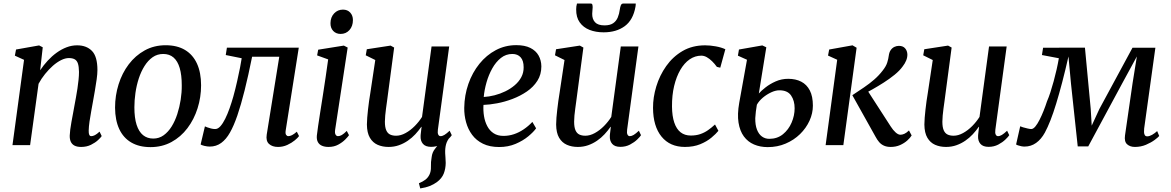

<svg xmlns="http://www.w3.org/2000/svg" viewBox="-20 -815 6572 1078"><path d="M205.5 -420.5Q224.5 -449 248 -474.5Q271.5 -500 298.2 -519.2Q325 -538.5 353.8 -549.5Q382.5 -560.5 413 -560.5Q465.5 -560.5 496.2 -529.2Q527 -498 527 -421.5Q527 -400.5 522.8 -369.8Q518.5 -339 512.8 -306Q507 -273 502 -245Q497.5 -219 492 -189.5Q486.5 -160 482.5 -132Q478.5 -104 478 -82.5Q477.5 -65.5 481.2 -58Q485 -50.5 492 -50.5Q501.5 -50.5 512.8 -56.2Q524 -62 539 -76L551 -51Q546.5 -43.5 530.8 -28.8Q515 -14 490.8 -2Q466.5 10 435.5 10Q412.5 10 398.2 2.5Q384 -5 377.5 -19.2Q371 -33.5 371.5 -54Q372 -68.5 374.5 -88.2Q377 -108 381.2 -130.8Q385.5 -153.5 389.8 -177Q394 -200.5 398 -222Q402 -244 406.5 -268.2Q411 -292.5 414.8 -317.8Q418.5 -343 421 -367Q423.5 -391 423.5 -411.5Q423 -441.5 417.5 -458.2Q412 -475 399.5 -482Q387 -489 366.5 -489Q346.5 -489 323.2 -477.5Q300 -466 277 -445.8Q254 -425.5 233 -399.5Q212 -373.5 196.5 -344.5L149 0H50L115 -479L63.5 -502.5L70 -537L199.5 -560L220 -549.5Z M910 -561Q974.5 -561 1018.8 -534.5Q1063 -508 1086 -457.8Q1109 -407.5 1109 -336Q1109 -269 1089.2 -206.8Q1069.5 -144.5 1032.2 -95.2Q995 -46 942.5 -17.5Q890 11 825 11Q761.5 11 717 -15Q672.5 -41 649.5 -90.5Q626.5 -140 626 -210.5Q626 -278.5 645.8 -341.5Q665.5 -404.5 702.8 -453.8Q740 -503 792.5 -532Q845 -561 910 -561ZM896.5 -512Q863 -512 837 -493.8Q811 -475.5 791.5 -444.5Q772 -413.5 759.2 -374.5Q746.5 -335.5 740.5 -293.5Q734.5 -251.5 734.5 -212.5Q734.5 -153 747 -114.2Q759.5 -75.5 783.2 -56.2Q807 -37 840.5 -37Q873 -37 898.8 -55.5Q924.5 -74 943.8 -105Q963 -136 975.5 -174.8Q988 -213.5 994.5 -255.2Q1001 -297 1000.5 -336Q1000.5 -394 989 -433Q977.5 -472 954.5 -492Q931.5 -512 896.5 -512Z M1584.5 -85.5Q1581 -65.5 1586.2 -58Q1591.5 -50.5 1598.5 -50.5Q1608 -50.5 1619.5 -56.2Q1631 -62 1646.5 -75.5L1659 -51Q1652.5 -41.5 1635 -27Q1617.5 -12.5 1593 -1.2Q1568.5 10 1541 10Q1509 10 1490.5 -6.8Q1472 -23.5 1477.5 -59L1548 -496.5H1395.5Q1374 -389.5 1353.5 -307.8Q1333 -226 1312.8 -167Q1292.5 -108 1271 -70.5Q1250 -33 1222 -12.5Q1194 8 1157.5 8Q1143.5 8 1126.5 3.8Q1109.5 -0.5 1106.5 -4L1130.5 -105.5Q1133.5 -104 1143.2 -100.2Q1153 -96.5 1165 -93.5Q1177 -90.5 1188 -90.5Q1203.5 -90.5 1217.5 -106.2Q1231.5 -122 1244.5 -148.2Q1257.5 -174.5 1269 -207Q1280.5 -239.5 1290 -273Q1302 -316.5 1311.5 -359Q1321 -401.5 1327.8 -435.8Q1334.5 -470 1337 -488L1247.5 -506L1254 -547.5H1657.5Z M1824.5 10Q1803 10 1787.5 3.2Q1772 -3.5 1764.5 -17.8Q1757 -32 1759 -54Q1761 -73 1766 -107Q1771 -141 1778 -185.8Q1785 -230.5 1793 -281Q1801 -331.5 1808.5 -383Q1816 -434.5 1822.5 -481.5L1760.5 -504L1766.5 -536L1910.5 -559L1932 -548L1861.5 -85.5Q1859 -67.5 1864.2 -59Q1869.5 -50.5 1877.5 -50.5Q1888 -50.5 1899.2 -57Q1910.5 -63.5 1927 -80L1939.5 -56Q1934 -47.5 1918.5 -31.8Q1903 -16 1879.2 -3Q1855.5 10 1824.5 10ZM1892.5 -624.5Q1867 -624.5 1851 -641.2Q1835 -658 1835.5 -685.5Q1836 -718.5 1856 -739.8Q1876 -761 1905.5 -761Q1931 -761 1946.2 -744.5Q1961.5 -728 1961.5 -702.5Q1961.5 -668 1942 -646.2Q1922.5 -624.5 1892.5 -624.5Z M2339.5 243 2332 214Q2354.5 204.5 2368.2 194Q2382 183.5 2390.5 167Q2400.5 147.5 2399.5 121Q2398.5 94.5 2403.5 67.5Q2406.5 40.5 2422 21.2Q2437.5 2 2447.5 -12L2508.5 -48Q2490.5 -27 2484.5 -4.8Q2478.5 17.5 2479.5 45Q2480 57.5 2481.2 72Q2482.5 86.5 2482.5 100Q2482 132.5 2471.5 159.5Q2461 186.5 2433 207.5Q2415 220.5 2393.2 229.2Q2371.5 238 2339.5 243ZM2161.5 10Q2127.5 10 2100.2 -2Q2073 -14 2056.8 -41.5Q2040.5 -69 2040 -116Q2040 -133 2041.8 -154.5Q2043.5 -176 2046.2 -200Q2049 -224 2052.2 -247.8Q2055.5 -271.5 2059 -291.5L2087 -478L2033.5 -504.5L2039.5 -538.5L2173 -559L2193 -548L2158.5 -288.5Q2156 -268 2153 -246.8Q2150 -225.5 2147.2 -205Q2144.5 -184.5 2142.8 -166Q2141 -147.5 2141 -132Q2141 -101 2148.5 -83.8Q2156 -66.5 2170 -59.8Q2184 -53 2204 -53Q2230 -53 2257.2 -68Q2284.5 -83 2308.5 -107.2Q2332.5 -131.5 2349.5 -158.5L2403 -554H2502L2438.5 -87Q2436 -68.5 2440.5 -59.5Q2445 -50.5 2453.5 -50.5Q2463.5 -50.5 2475.2 -57.5Q2487 -64.5 2504.5 -81L2516.5 -56Q2511.5 -47.5 2495.2 -31.8Q2479 -16 2454.8 -3.2Q2430.5 9.5 2400.5 9.5Q2369 9.5 2354.5 -7.5Q2340 -24.5 2341.5 -52Q2341.5 -54 2342 -59.8Q2342.5 -65.5 2343.5 -73Q2344.5 -80.5 2345.2 -88.2Q2346 -96 2347 -102.5L2345.5 -103Q2330.5 -81.5 2311.8 -61.2Q2293 -41 2269.8 -25Q2246.5 -9 2219.5 0.5Q2192.5 10 2161.5 10Z M2990 -94.5Q2975.5 -74 2946 -49.5Q2916.5 -25 2874.8 -7.2Q2833 10.5 2782.5 10.5Q2729.5 10.5 2691.8 -8Q2654 -26.5 2630.8 -58Q2607.5 -89.5 2596.8 -128.8Q2586 -168 2586.5 -209.5Q2587.5 -280.5 2609.8 -344Q2632 -407.5 2671.5 -456.5Q2711 -505.5 2763.8 -533.5Q2816.5 -561.5 2878.5 -561.5Q2926.5 -561.5 2957.5 -546Q2988.5 -530.5 3003.8 -503.5Q3019 -476.5 3019.5 -442.5Q3019.5 -396.5 2997.2 -361.5Q2975 -326.5 2938 -301.2Q2901 -276 2857.5 -259.5Q2814 -243 2771 -235Q2728 -227 2694.5 -226Q2692.5 -194 2697.5 -163Q2702.5 -132 2715.8 -106.8Q2729 -81.5 2751.5 -66.8Q2774 -52 2806.5 -52Q2837 -52 2865.5 -61.5Q2894 -71 2920.2 -88.8Q2946.5 -106.5 2969 -130.5ZM2856.5 -512Q2820.5 -512 2792.2 -489.5Q2764 -467 2743.8 -430.8Q2723.5 -394.5 2711.5 -352.2Q2699.5 -310 2696 -270.5Q2725 -272 2756.5 -280Q2788 -288 2817.2 -302.2Q2846.5 -316.5 2870 -336.5Q2893.5 -356.5 2907 -382Q2920.5 -407.5 2920 -437.5Q2920 -474.5 2903.2 -493.2Q2886.5 -512 2856.5 -512Z M3224 10Q3190 10 3162.8 -2Q3135.5 -14 3119.2 -41.5Q3103 -69 3102.5 -116Q3102.5 -133 3104.2 -154.5Q3106 -176 3108.8 -200Q3111.5 -224 3114.8 -247.8Q3118 -271.5 3121.5 -291.5L3149.5 -478L3096 -504.5L3102 -538.5L3235.5 -559L3255.5 -548L3221 -288.5Q3218.5 -268 3215.5 -246.8Q3212.5 -225.5 3209.8 -205Q3207 -184.5 3205.2 -166Q3203.5 -147.5 3203.5 -132Q3203.5 -101 3211 -83.8Q3218.5 -66.5 3232.5 -59.8Q3246.5 -53 3266.5 -53Q3292.5 -53 3319.8 -68Q3347 -83 3371 -107.2Q3395 -131.5 3412 -158.5L3465.5 -554H3564.5L3501 -87Q3498.5 -68.5 3503 -59.5Q3507.5 -50.5 3516 -50.5Q3526 -50.5 3537.8 -57.5Q3549.5 -64.5 3567 -81L3579 -56Q3574 -47.5 3557.8 -31.8Q3541.5 -16 3517.2 -3.2Q3493 9.5 3463 9.5Q3431.5 9.5 3417 -7.5Q3402.5 -24.5 3404 -52Q3404 -54 3404.5 -59.8Q3405 -65.5 3406 -73Q3407 -80.5 3407.8 -88.2Q3408.5 -96 3409.5 -102.5L3408 -103Q3393 -81.5 3374.2 -61.2Q3355.5 -41 3332.2 -25Q3309 -9 3282 0.5Q3255 10 3224 10ZM3297 -795Q3304 -795 3305.8 -788.8Q3307.5 -782.5 3307.5 -773.5Q3307.5 -765.5 3306.2 -755.5Q3305 -745.5 3305 -737.5Q3304.5 -708 3320.8 -690.2Q3337 -672.5 3374 -672.5Q3405 -672.5 3422.5 -684.5Q3440 -696.5 3448.5 -717Q3457 -737.5 3460 -762Q3461.5 -774 3465.5 -784.5Q3469.5 -795 3478.5 -795H3549.5Q3549.5 -791 3549.2 -787.2Q3549 -783.5 3548 -777.5Q3535 -703 3487.8 -668.2Q3440.5 -633.5 3369 -633.5Q3325 -633.5 3290 -647.2Q3255 -661 3234.8 -689.5Q3214.5 -718 3215 -762.5Q3215 -770.5 3216 -778.8Q3217 -787 3219.5 -795Z M3825.5 10Q3741.5 10 3694.2 -48Q3647 -106 3646.5 -209Q3646 -268 3664.8 -329.8Q3683.5 -391.5 3720.5 -444Q3757.5 -496.5 3812.2 -528.5Q3867 -560.5 3939 -560.5Q3966.5 -560.5 3998.5 -554.8Q4030.5 -549 4052.5 -538.5L4024 -435L4005 -439.5Q3993 -456.5 3978.2 -471Q3963.5 -485.5 3948.2 -494Q3933 -502.5 3918 -502.5Q3882.5 -502.5 3852.2 -481.8Q3822 -461 3799.8 -422.8Q3777.5 -384.5 3765 -332.2Q3752.5 -280 3753 -217Q3753.5 -163 3765.8 -126.8Q3778 -90.5 3801.2 -72.2Q3824.5 -54 3858.5 -54Q3888 -54 3911.5 -62Q3935 -70 3955 -84Q3975 -98 3994.5 -116L4013.5 -80.5Q4000 -63.5 3974.2 -42Q3948.5 -20.5 3911.2 -5.2Q3874 10 3825.5 10Z M4290.5 11Q4248 11 4213.5 -3.8Q4179 -18.5 4156.5 -49Q4134 -79.5 4126.5 -126.5Q4119 -173.5 4130.5 -238L4174 -479.5L4123 -502.5L4129 -537L4260 -560L4282.5 -549.5L4240.5 -290Q4253 -304.5 4277.8 -324Q4302.5 -343.5 4335.2 -358Q4368 -372.5 4405.5 -372.5Q4447.5 -372.5 4478.5 -356.5Q4509.5 -340.5 4526.8 -307.2Q4544 -274 4544 -221.5Q4544 -178.5 4525 -137Q4506 -95.5 4471.8 -62Q4437.5 -28.5 4391.2 -8.8Q4345 11 4290.5 11ZM4299.5 -35.5Q4344 -35.5 4375.8 -61.2Q4407.5 -87 4424.5 -126.5Q4441.5 -166 4441.5 -207Q4441.5 -250 4421.5 -279Q4401.5 -308 4356 -308Q4334.5 -308 4309.8 -296.5Q4285 -285 4263.2 -266.8Q4241.5 -248.5 4229.5 -227Q4226 -208 4223.8 -188.8Q4221.5 -169.5 4220.5 -151.5Q4220 -113.5 4230 -87.5Q4240 -61.5 4258 -48.5Q4276 -35.5 4299.5 -35.5Z M4615.5 0 4680.5 -479.5 4629 -503 4635.5 -537 4766.5 -560.5 4789.5 -547 4715 0ZM4980.5 10Q4959.5 10 4943.5 3Q4927.5 -4 4916.2 -17Q4905 -30 4896 -47L4765.5 -280.5Q4799.5 -303 4830.5 -324Q4861.5 -345 4888.2 -368.2Q4915 -391.5 4936 -419Q4955 -443 4961.5 -464Q4968 -485 4970 -502Q4972.5 -521.5 4981 -533.8Q4989.5 -546 5001.8 -551.8Q5014 -557.5 5027 -557.5Q5049.5 -557.5 5061.5 -544Q5073.5 -530.5 5074.5 -510.5Q5075 -493 5068 -475.8Q5061 -458.5 5048.5 -442.5Q5031.5 -418.5 5002.5 -395Q4973.5 -371.5 4941.2 -351Q4909 -330.5 4880 -314.2Q4851 -298 4832.5 -288L4841.5 -321L4981 -105Q4994 -84.5 5008.5 -71.5Q5023 -58.5 5035.5 -58.5Q5045.5 -58.5 5057.2 -63.5Q5069 -68.5 5083.5 -82.5L5098.5 -54.5Q5090.5 -41 5073.8 -26Q5057 -11 5033.5 -0.5Q5010 10 4980.5 10Z M5291.5 10Q5257.5 10 5230.2 -2Q5203 -14 5186.8 -41.5Q5170.5 -69 5170 -116Q5170 -133 5171.8 -154.5Q5173.5 -176 5176.2 -200Q5179 -224 5182.2 -247.8Q5185.5 -271.5 5189 -291.5L5217 -478L5163.5 -504.5L5169.5 -538.5L5303 -559L5323 -548L5288.5 -288.5Q5286 -268 5283 -246.8Q5280 -225.5 5277.2 -205Q5274.5 -184.5 5272.8 -166Q5271 -147.5 5271 -132Q5271 -101 5278.5 -83.8Q5286 -66.5 5300 -59.8Q5314 -53 5334 -53Q5360 -53 5387.2 -68Q5414.5 -83 5438.5 -107.2Q5462.5 -131.5 5479.5 -158.5L5533 -554H5632L5568.5 -87Q5566 -68.5 5570.5 -59.5Q5575 -50.5 5583.5 -50.5Q5593.5 -50.5 5605.2 -57.5Q5617 -64.5 5634.5 -81L5646.5 -56Q5641.5 -47.5 5625.2 -31.8Q5609 -16 5584.8 -3.2Q5560.5 9.5 5530.5 9.5Q5499 9.5 5484.5 -7.5Q5470 -24.5 5471.5 -52Q5471.5 -54 5472 -59.8Q5472.5 -65.5 5473.5 -73Q5474.5 -80.5 5475.2 -88.2Q5476 -96 5477 -102.5L5475.5 -103Q5460.5 -81.5 5441.8 -61.2Q5423 -41 5399.8 -25Q5376.5 -9 5349.5 0.5Q5322.5 10 5291.5 10Z M6352 10Q6325 10 6308.2 -5Q6291.5 -20 6296.5 -55L6339 -348.5L6363 -498L6283.5 -352L6090 7H6031L5993 -347L5979 -498Q5961 -419 5943.8 -353Q5926.5 -287 5910.2 -233.8Q5894 -180.5 5878 -139.8Q5862 -99 5846.5 -70.5Q5826 -33 5797.2 -12.5Q5768.5 8 5732 8Q5724 8 5713.8 6Q5703.5 4 5695.2 1Q5687 -2 5685 -4L5708 -106Q5711.5 -104 5723.8 -100.2Q5736 -96.5 5749.8 -93.5Q5763.5 -90.5 5770 -90.5Q5781 -90.5 5792.8 -104.5Q5804.5 -118.5 5816.2 -141.5Q5828 -164.5 5839 -192Q5850 -219.5 5858.5 -246Q5868 -267.5 5877.5 -296.8Q5887 -326 5896 -359Q5905 -392 5912.5 -425.2Q5920 -458.5 5925 -488L5830 -506L5836.5 -547L6071.5 -547.5L6104 -203L6109.5 -109.5L6152.5 -203L6338.5 -547H6467L6404 -93.5Q6403 -83.5 6403.2 -73.5Q6403.5 -63.5 6407.5 -56.5Q6411.5 -49.5 6421.5 -49.5Q6433.5 -49.5 6448.5 -58Q6463.5 -66.5 6477 -79L6488.5 -51.5Q6482.5 -44 6462.8 -29.2Q6443 -14.5 6414.2 -2.2Q6385.5 10 6352 10Z"/></svg>

Font: Merriweather 36pt
Style: Italic
Weight: 400
Italic angle: -7.8°
Version: Version 2.101